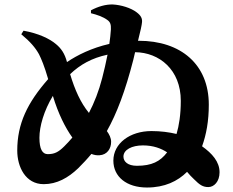

<svg xmlns="http://www.w3.org/2000/svg" viewBox="-20 -816 1040 857"><path d="M591 -76C550 -76 531 -95 531 -117C531 -148 569 -167 618 -167C665 -167 700 -153 726 -136C695 -95 657 -76 591 -76ZM193 -128C169 -128 156 -151 156 -201C156 -252 176 -322 216 -388C240 -308 272 -245 303 -202C292 -189 280 -176 267 -163C240 -136 222 -128 193 -128ZM377 -312C340 -357 314 -415 293 -485C338 -528 390 -557 460 -572C453 -537 445 -501 436 -467C421 -409 401 -358 377 -312ZM596 -634C607 -678 613 -704 614 -718C615 -733 610 -746 590 -761C564 -781 520 -794 484 -796C452 -797 418 -787 386 -770V-757C414 -750 440 -741 459 -727C472 -718 476 -707 475 -685C474 -664 471 -642 468 -620C389 -602 325 -570 279 -539C269 -577 253 -600 230 -619C202 -643 152 -667 85 -679L75 -663C115 -630 138 -603 154 -574C164 -554 178 -522 195 -463C102 -357 57 -264 57 -144C57 -71 94 6 175 6C234 6 284 -22 329 -65C349 -85 369 -106 388 -129C400 -124 413 -122 424 -123C458 -125 476 -152 476 -183C476 -200 468 -216 457 -231C501 -309 539 -409 575 -549L583 -583C691 -582 787 -505 787 -366C787 -304 779 -255 768 -218C735 -226 697 -231 656 -231C560 -231 486 -176 486 -99C486 -27 545 21 636 21C715 21 773 -7 815 -49C825 -37 835 -26 846 -16C871 9 885 19 910 19C935 19 960 -5 960 -47C960 -94 927 -131 882 -163C901 -216 912 -276 912 -349C912 -528 788 -634 599 -634Z"/></svg>

Font: Noto Serif KR Black
Style: Regular
Weight: 900
Version: Version 1.001;PS 1.001;hotconv 16.6.54;makeotf.lib2.5.65590